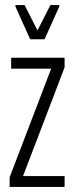

<svg xmlns="http://www.w3.org/2000/svg" viewBox="-20 -738 294 758"><path d="M18 0V-38L182 -467H24V-510H235V-472L71 -43H235V0ZM99 -583 41 -712V-718H77L128 -618L179 -718H214V-712L156 -583Z"/></svg>

Font: Saira Ultra Condensed Light
Style: Regular
Weight: 300
Width: 1
Designer: Hector Gatti with collaboration of the Omnibus-Type team
Foundry: Omnibus-Type
Version: Version 1.001; ttfautohint (v1.8)